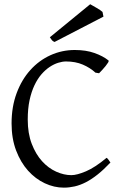

<svg xmlns="http://www.w3.org/2000/svg" viewBox="-20 -864 576 899"><path d="M497.1 -103Q465.8 -69.8 437.3 -47.1Q408.7 -24.4 382.1 -10.7Q355.5 2.9 329.8 8.8Q304.2 14.6 278.8 14.6Q233.4 14.6 189.7 -5.9Q146 -26.4 111.3 -64.9Q76.7 -103.5 55.4 -159.4Q34.2 -215.3 34.2 -286.1Q34.2 -364.3 57.9 -427.7Q81.5 -491.2 122.1 -536.1Q162.6 -581.1 216.3 -605.5Q270 -629.9 330.1 -629.9Q382.8 -629.9 422.6 -615.7Q462.4 -601.6 487.8 -581.1Q490.7 -578.6 486.3 -571.3Q481.9 -564 474.4 -554.7Q466.8 -545.4 458.3 -536.1Q449.7 -526.9 443.8 -521L426.8 -523.9Q401.9 -546.9 367.7 -561.5Q333.5 -576.2 289.1 -576.2Q272.5 -576.2 252.7 -570.1Q232.9 -564 212.9 -550.8Q192.9 -537.6 174.3 -516.4Q155.8 -495.1 141.4 -464.8Q127 -434.6 118.4 -394.8Q109.9 -355 109.9 -304.2Q109.9 -239.3 128.7 -190.4Q147.5 -141.6 177 -109.1Q206.5 -76.7 242.9 -60.3Q279.3 -43.9 314 -43.9Q340.3 -43.9 382.8 -62Q425.3 -80.1 479 -125Q481.4 -124 484.1 -120.8Q486.8 -117.7 489.3 -114.3Q491.7 -110.8 493.7 -107.7Q495.6 -104.5 497.1 -103ZM235.4 -667.5Q227.1 -670.9 223.4 -675.5Q219.7 -680.2 213.4 -689.5L402.3 -844.2Q407.2 -841.3 415.5 -836.7Q423.8 -832 432.6 -826.9Q441.4 -821.8 448.7 -816.9Q456.1 -812 460 -808.1L464.4 -786.1Z"/></svg>

Font: Gentium Plus Eur
Style: Regular
Weight: 400
Designer: J. Victor Gaultney, Annie Olsen, Iska Routamaa, Becca Hirsbrunner
Foundry: SIL International
Version: Version 5.000